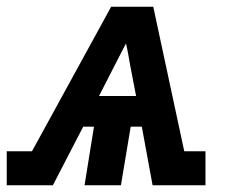

<svg xmlns="http://www.w3.org/2000/svg" viewBox="-61 -550 681 570"><path d="M-41 0V-101H34L269 -530H394L486 -101H549V0H392L360 -174H327L298 0H190L218 -174H186L96 0ZM233 -265H343L326 -353Q323 -370 320 -387Q317 -404 313 -421Q304 -404 295.5 -387Q287 -370 278 -353Z"/></svg>

Font: Iosevka Slab Extended Oblique
Style: Bold
Weight: 700
Width: 7
Italic angle: -9°
Monospace: yes
Designer: Belleve Invis
Foundry: Belleve Invis
Version: Version 11.1.1; ttfautohint (v1.8.3)